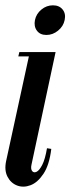

<svg xmlns="http://www.w3.org/2000/svg" viewBox="-32 -689 262 715"><path d="M79 -495H175L85.2 -75.5Q81.8 -60 87.6 -52.2Q93.5 -44.5 103.9 -49.1Q114.2 -53.8 125.1 -74.6Q136 -95.5 143 -137L159 -134.5Q151.8 -74.8 130 -42Q108.2 -9.2 81.6 0.8Q55 10.8 31.6 1.8Q8.2 -7.2 -4.1 -31Q-16.5 -54.8 -9.2 -89.2ZM36.2 -479 40 -495H89L85.2 -479ZM98.2 -614.5Q103.2 -638 122.4 -653.6Q141.5 -669.2 165 -669.2Q188.8 -669.2 201.2 -653.6Q213.8 -638 208.8 -614.5Q204 -591 184.2 -574.9Q164.5 -558.8 140.8 -558.8Q117.2 -558.8 105.4 -574.9Q93.5 -591 98.2 -614.5Z"/></svg>

Font: Emberly Black
Style: Italic
Weight: 900
Italic angle: -12°
Designer: Rajesh Rajput
Foundry: Rajesh Rajput
Version: Version 1.000